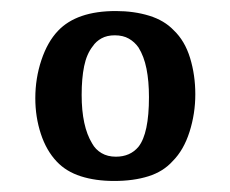

<svg xmlns="http://www.w3.org/2000/svg" viewBox="-20 -750 417 348"><path d="M334 -579Q334 -544 323.5 -511Q313 -478 293 -458Q276 -439 249 -430.5Q222 -422 187 -422Q153 -422 126.5 -430.5Q100 -439 83 -457Q64 -477 54 -507.5Q44 -538 44 -572Q44 -608 55 -641Q66 -674 85 -694Q119 -730 190 -730Q223 -730 250.5 -721.5Q278 -713 295 -695Q315 -676 324.5 -645Q334 -614 334 -579ZM128 -578Q128 -521 147 -490Q153 -479 164 -472.5Q175 -466 190 -466Q216 -466 231 -484Q250 -508 250 -574Q250 -603 245.5 -625.5Q241 -648 231 -664Q224 -674 213.5 -680Q203 -686 188 -686Q174 -686 164 -680.5Q154 -675 148 -666Q137 -652 132.5 -630Q128 -608 128 -578Z"/></svg>

Font: Domine SemiBold
Style: Regular
Weight: 600
Designer: Pablo Impallari, Rodrigo Fuenzalida, Brenda Gallo
Foundry: Pablo Impallari, Rodrigo Fuenzalida, Brenda Gallo
Version: Version 2.000